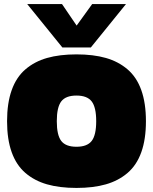

<svg xmlns="http://www.w3.org/2000/svg" viewBox="-20 -924 760 954"><path d="M290 -688 115.2 -903.8H288.1L360.8 -796.9L438 -903.8H606L431.2 -688ZM359.9 -653.8Q443.8 -653.8 506.1 -636Q568.4 -618.2 613.8 -579.3Q659.2 -540.5 682.1 -476.1Q705.1 -411.6 705.1 -321.8Q705.1 -231.9 682.1 -167.7Q659.2 -103.5 613.8 -64.7Q568.4 -25.9 506.1 -8.1Q443.8 9.8 359.9 9.8Q275.9 9.8 213.6 -8.1Q151.4 -25.9 106.2 -64.7Q61 -103.5 38.1 -167.7Q15.1 -231.9 15.1 -321.8Q15.1 -411.6 38.1 -476.1Q61 -540.5 106.2 -579.3Q151.4 -618.2 213.9 -636Q276.4 -653.8 359.9 -653.8ZM284.4 -223.6Q306.6 -194.8 359.9 -194.8Q413.1 -194.8 435.5 -223.6Q458 -252.4 458 -321.8Q458 -391.1 435.5 -420.2Q413.1 -449.2 359.9 -449.2Q306.6 -449.2 284.4 -420.2Q262.2 -391.1 262.2 -321.8Q262.2 -252.4 284.4 -223.6Z"/></svg>

Font: Kanit Black
Style: Regular
Weight: 900
Designer: Katatrad Team
Foundry: CadsonDemak
Version: Version 1.000;PS 001.000;hotconv 1.0.88;makeotf.lib2.5.64775